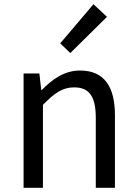

<svg xmlns="http://www.w3.org/2000/svg" viewBox="-20 -892 650 912"><path d="M92 0H184V-394C238 -449 276 -477 332 -477C404 -477 435 -434 435 -332V0H526V-344C526 -482 474 -557 360 -557C286 -557 229 -516 178 -464H176L167 -543H92ZM314 -640 488 -812 424 -872 266 -686Z"/></svg>

Font: Noto Sans Mono CJK HK
Style: Regular
Weight: 400
Designer: Ryoko NISHIZUKA 西塚涼子 (kana, bopomofo & ideographs); Paul D. Hunt (Latin, Greek & Cyrillic); Sandoll Communications 산돌커뮤니
Foundry: Adobe
Version: Version 2.004;hotconv 1.0.118;makeotfexe 2.5.65603